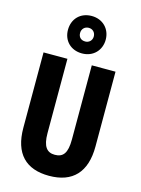

<svg xmlns="http://www.w3.org/2000/svg" viewBox="-146 -1088 867 1180"><g transform="rotate(15 287.0 -498.5)"><path d="M287 -769C359 -769 407 -821 407 -888C407 -956 358 -1007 287 -1007C215 -1007 167 -957 167 -887C167 -819 215 -769 287 -769ZM288 -845C259 -845 244 -863 244 -888C244 -914 263 -932 288 -932C313 -932 331 -914 331 -888C331 -863 312 -845 288 -845ZM516 -238V-714H365V-242C365 -155 340 -124 287 -124C237 -124 210 -156 210 -241V-714H58V-235C58 -70 139 10 286 10C436 10 516 -74 516 -238Z"/></g></svg>

Font: Noto Sans Armenian ExtraCondensed ExtraBold
Style: Regular
Weight: 800
Width: 2
Designer: Monotype Design Team
Foundry: Monotype Imaging Inc.
Version: Version 2.008